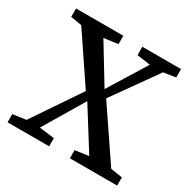

<svg xmlns="http://www.w3.org/2000/svg" viewBox="-129 -673 788 795"><g transform="rotate(30 264.5 -275.0)"><path d="M5 0V-39L68 -48L221 -274L68 -501L15 -510V-550H241V-510L174 -501L284 -320L396 -501L332 -510V-550H517V-510L459 -501L309 -290L473 -48L529 -39V0H303V-39L368 -48L247 -241L132 -48L204 -39V0Z"/></g></svg>

Font: Aikya Medium
Style: Regular
Weight: 500
Designer: Neelakash Kshetrimayum (Latin subset based on Merriweather by Eben Sorkin)
Foundry: Brand New Type
Version: Version 1.00 b005